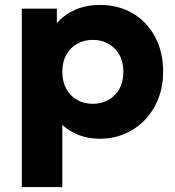

<svg xmlns="http://www.w3.org/2000/svg" viewBox="-20 -545 706 775"><path d="M68 210V-510H209.5V-451.5Q238 -485 282.2 -505Q326.5 -525 385 -525Q458 -525 515.2 -491.5Q572.5 -458 605.5 -397Q638.5 -336 638.5 -255Q638.5 -198 619.8 -148.8Q601 -99.5 566.5 -62.8Q532 -26 485.2 -5.5Q438.5 15 382 15Q337 15 299.2 0.5Q261.5 -14 231.5 -40.5V210ZM354.5 -126Q390 -126 418 -141.8Q446 -157.5 462 -186.5Q478 -215.5 478 -255Q478 -295 461.8 -323.8Q445.5 -352.5 417.8 -368.2Q390 -384 354.5 -384Q319.5 -384 291.5 -368.2Q263.5 -352.5 247.5 -323.8Q231.5 -295 231.5 -255Q231.5 -215.5 247.5 -186.5Q263.5 -157.5 291.2 -141.8Q319 -126 354.5 -126Z"/></svg>

Font: Geologica Roman
Style: Bold
Weight: 700
Designer: Sindre Bremnes, Frode Helland
Foundry: Monokrom Skriftforlag AS
Version: Version 1.010;gftools[0.9.28]